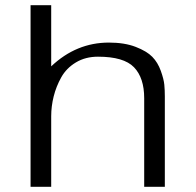

<svg xmlns="http://www.w3.org/2000/svg" viewBox="-20 -715 750 735"><path d="M97 0V-695H176V-461Q272 -552 397 -552Q457 -552 499.5 -535.5Q542 -519 563 -497.5Q584 -476 595.5 -444Q607 -412 609 -391Q611 -370 611 -346Q611 -338 611 -335V0H532V-339Q532 -417 493 -457.5Q454 -498 355 -498Q307 -498 270.5 -476Q234 -454 214.5 -419Q195 -384 185.5 -346Q176 -308 176 -270V0Z"/></svg>

Font: Coval
Style: ExtraLight
Weight: 250
Foundry: Context Ltd
Version: Version 001.000